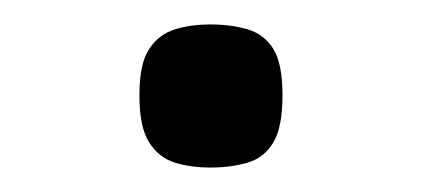

<svg xmlns="http://www.w3.org/2000/svg" viewBox="-20 -902 345 157"><path d="M152 -765Q136 -765 123 -769Q110 -773 102 -785.5Q94 -798 94 -824Q94 -850 102 -862Q110 -874 123 -878Q136 -882 152 -882Q169 -882 182.5 -878Q196 -874 203.5 -862Q211 -850 211 -824Q211 -798 203.5 -785.5Q196 -773 182.5 -769Q169 -765 152 -765Z"/></svg>

Font: Matangi
Style: Bold
Weight: 700
Designer: Prashant Pant
Foundry: The Graphic Ant
Version: Version 3.002